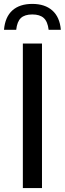

<svg xmlns="http://www.w3.org/2000/svg" viewBox="-50 -963 331 983"><path d="M67 0V-740H165V0ZM-29.5 -810.5Q-24 -876 13.2 -909.5Q50.5 -943 115.5 -943Q180 -943 218 -909.2Q256 -875.5 261.5 -810.5H199Q194 -852.5 174 -870.8Q154 -889 115.5 -889Q76.5 -889 57 -870.8Q37.5 -852.5 33 -810.5Z"/></svg>

Font: Encode Sans Cnd Md
Style: Regular
Weight: 500
Width: 3
Designer: Multiple Designers
Foundry: Impallari Type
Version: Version 3.002; ttfautohint (v1.8.3) -l 8 -r 50 -G 200 -x 14 